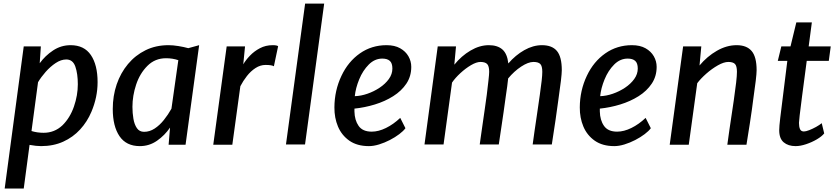

<svg xmlns="http://www.w3.org/2000/svg" viewBox="-20 -820 4734 1088"><path d="M6.5 248.5 114.5 -557H211.5L205 -461.5Q236 -504.5 281 -534.2Q326 -564 380 -564Q457 -564 495 -508Q533 -452 533 -354.5Q533 -269 498 -186.5Q474.5 -130.5 434.2 -86.5Q394 -42.5 338.2 -17.2Q282.5 8 212.5 8Q185.5 8 147.5 1L114.5 248.5ZM227 -67.5Q289 -67.5 334 -110Q377 -152.5 399 -216.2Q421 -280 421 -342.5Q421 -402 407 -442.5Q393 -483 355.5 -483Q326 -483 295.5 -462.8Q265 -442.5 238.8 -412.8Q212.5 -383 195.5 -354L158.5 -77.5Q191 -67.5 227 -67.5Z M772.5 8Q695.5 8 657.2 -48.2Q619 -104.5 619 -202.5Q619 -276.5 641.2 -341.8Q663.5 -407 705.2 -457Q747 -507 805 -535.5Q863 -564 935 -564Q960 -564 991 -559Q1022 -554 1047 -547L1108.5 -564L1031.5 0H935.5L943.5 -97Q913.5 -53 869.8 -22.5Q826 8 772.5 8ZM796.5 -73Q828 -73 856.2 -91.5Q884.5 -110 908.5 -140Q932.5 -170 951.5 -204L990.5 -479Q958 -490 921 -490Q858.5 -490 815.5 -447Q772.5 -404 751.5 -340.8Q730.5 -277.5 730.5 -214.5Q730.5 -179.5 736 -147Q741.5 -114.5 755.8 -93.8Q770 -73 796.5 -73Z M1188.5 0 1264.5 -557H1368.5L1358.5 -455.5Q1372 -479 1396 -504.2Q1420 -529.5 1452.8 -546.8Q1485.5 -564 1525 -564Q1549.5 -564 1556 -558L1532 -444.5Q1520 -452 1485 -452Q1455 -452 1428 -434.5Q1401 -417 1379.2 -389.2Q1357.5 -361.5 1342 -331.5L1296.5 0Z M1600.5 -1.5 1709 -799.5H1817L1708.5 -1.5Z M2070.5 8Q2004 8 1960 -22.5Q1916 -53.5 1895.2 -103Q1874.5 -152.5 1875 -211.5Q1875.5 -307.5 1915 -390.5Q1953 -471 2019.5 -517.5Q2086 -564 2170.5 -564Q2216.5 -564 2247.5 -546.5Q2278.5 -529 2294.5 -501Q2310.5 -473 2310.5 -441Q2310.5 -387.5 2282.8 -346Q2255 -304.5 2208.2 -275Q2161.5 -245.5 2104.2 -228Q2047 -210.5 1988.5 -204.5V-188.5Q1989.5 -139 2012.2 -106.5Q2035 -74 2086.5 -74Q2125 -74 2167.2 -94.8Q2209.5 -115.5 2248 -152L2277.5 -93.5Q2266 -77.5 2242.5 -59.8Q2219 -42 2189 -26.5Q2159 -11 2128 -1.5Q2097 8 2070.5 8ZM1990.5 -275Q2025 -276 2062 -288.8Q2099 -301.5 2131.2 -323Q2163.5 -344.5 2183.5 -372.2Q2203.5 -400 2203.5 -431.5Q2203.5 -462 2189 -475Q2174.5 -488 2146.5 -488Q2103.5 -488 2070 -454.5Q2036 -420.5 2015.5 -370.5Q1995 -320.5 1990.5 -275Z M2385.5 -1.5 2460.5 -557H2564L2554.5 -453.5Q2594.5 -503 2646.2 -533.5Q2698 -564 2750 -564Q2799 -564 2826.8 -539.8Q2854.5 -515.5 2860.5 -460.5Q2901 -507.5 2951 -535.8Q3001 -564 3051 -564Q3108.5 -564 3136 -531Q3163.5 -498 3163.5 -422Q3163.5 -404.5 3158.5 -361.8Q3153.5 -319 3143.5 -250.5Q3136.5 -197.5 3128.2 -141Q3120 -84.5 3107 -1.5H2998.5Q3003.5 -39.5 3009 -77.2Q3014.5 -115 3021.8 -163.8Q3029 -212.5 3039 -282.5Q3046 -331.5 3049.5 -363Q3053 -394.5 3053 -413Q3053 -446 3041.5 -457.5Q3030 -469 3003 -469Q2973.5 -469 2933.5 -442.8Q2893.5 -416.5 2859.5 -375.5Q2855.5 -335 2846 -273.5Q2839.5 -225 2833.5 -183.5Q2827.5 -142 2821 -98.8Q2814.5 -55.5 2806.5 -1.5H2698.5Q2700 -13 2704.2 -42.5Q2708.5 -72 2714.2 -112.5Q2720 -153 2726.5 -197.8Q2733 -242.5 2738.5 -283.5Q2744 -329 2748 -364.5Q2752 -400 2752 -413Q2752 -445.5 2740.5 -457.2Q2729 -469 2702.5 -469Q2680 -469 2649 -450.8Q2618 -432.5 2588.8 -405.5Q2559.5 -378.5 2541.5 -352L2493.5 -1.5Z M3461 8Q3394.5 8 3350.5 -22.5Q3306.5 -53.5 3285.8 -103Q3265 -152.5 3265.5 -211.5Q3266 -307.5 3305.5 -390.5Q3343.5 -471 3410 -517.5Q3476.5 -564 3561 -564Q3607 -564 3638 -546.5Q3669 -529 3685 -501Q3701 -473 3701 -441Q3701 -387.5 3673.2 -346Q3645.5 -304.5 3598.8 -275Q3552 -245.5 3494.8 -228Q3437.5 -210.5 3379 -204.5V-188.5Q3380 -139 3402.8 -106.5Q3425.5 -74 3477 -74Q3515.5 -74 3557.8 -94.8Q3600 -115.5 3638.5 -152L3668 -93.5Q3656.5 -77.5 3633 -59.8Q3609.5 -42 3579.5 -26.5Q3549.5 -11 3518.5 -1.5Q3487.5 8 3461 8ZM3381 -275Q3415.5 -276 3452.5 -288.8Q3489.5 -301.5 3521.8 -323Q3554 -344.5 3574 -372.2Q3594 -400 3594 -431.5Q3594 -462 3579.5 -475Q3565 -488 3537 -488Q3494 -488 3460.5 -454.5Q3426.5 -420.5 3406 -370.5Q3385.5 -320.5 3381 -275Z M3775 0 3851 -557H3954L3944 -449Q3987 -500.5 4042.2 -532.2Q4097.5 -564 4154.5 -564Q4211 -564 4239.2 -531Q4267.5 -498 4267.5 -422Q4267.5 -404.5 4262.5 -361.8Q4257.5 -319 4247.5 -250.5Q4245 -230 4240.8 -199.5Q4236.5 -169 4229.2 -121Q4222 -73 4210 0H4101.5Q4104.5 -22.5 4113.5 -85.8Q4122.5 -149 4138 -250.5Q4147 -313 4151.5 -352.5Q4156 -392 4156 -413Q4156 -446 4144.8 -457.5Q4133.5 -469 4107 -469Q4082 -469 4048 -449.8Q4014 -430.5 3982.2 -402.5Q3950.5 -374.5 3931 -348.5L3883 0Z M4488.5 8Q4446.5 8 4421 -13.5Q4395.5 -35 4395.5 -82Q4395.5 -103.5 4401.5 -153L4441.5 -475H4387.5L4407.5 -557H4459.5L4492.5 -693H4580.5L4562.5 -557H4687.5L4676.5 -475H4551.5Q4534.5 -348 4525 -274.2Q4515.5 -200.5 4511.5 -166.2Q4507.5 -132 4507.5 -124Q4507.5 -102.5 4513.2 -88.8Q4519 -75 4535.5 -75Q4546.5 -75 4565.8 -82.5Q4585 -90 4604.8 -101Q4624.5 -112 4636.5 -122L4650.5 -64Q4637 -47 4609 -30.5Q4581 -14 4548.2 -3Q4515.5 8 4488.5 8Z"/></svg>

Font: Merriweather Sans Italic
Style: Regular
Weight: 400
Italic angle: -7.5°
Designer: Eben Sorkin
Foundry: Eben Sorkin
Version: Version 1.008; ttfautohint (v1.7.19-72a1) -l 8 -r 50 -G 200 